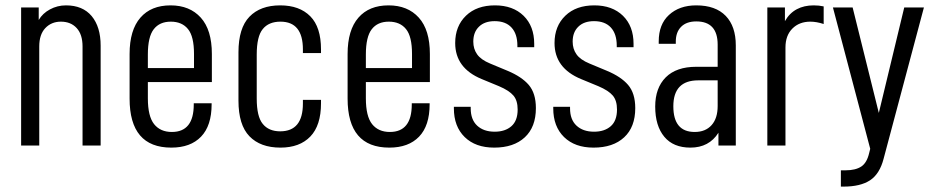

<svg xmlns="http://www.w3.org/2000/svg" viewBox="-20 -545 3495 719"><path d="M59.1 -517.1H125V-470.2Q139.6 -495.1 167 -509.8Q194.8 -524.9 227.1 -524.9Q289.6 -524.9 323.2 -484.9Q356.9 -444.3 356.9 -374V0H289.1V-371.1Q289.1 -416 267.1 -439.9Q245.1 -463.9 208 -463.9Q172.4 -463.9 149.4 -439.5Q127 -415.5 127 -371.1V0H59.1Z M533.7 -237.8V-176.8Q533.7 -109.4 557.1 -80.1Q580.6 -50.8 623.5 -50.8Q705.6 -50.8 705.6 -153.8V-158.2H772.5V-154.8Q772.5 -74.2 732.9 -33.2Q693.4 7.8 621.6 7.8Q465.3 7.8 465.3 -175.8V-342.8Q465.3 -432.6 505.9 -479Q545.9 -524.9 618.7 -524.9Q690.4 -524.9 731.9 -479Q773.4 -433.1 773.4 -342.8V-237.8ZM533.7 -340.8V-290H706.5V-342.8Q706.5 -408.7 684.1 -436Q661.6 -463.9 619.6 -463.9Q577.6 -463.9 555.7 -435.5Q533.7 -407.2 533.7 -340.8Z M873 -168V-349.1Q873 -439.9 914.1 -482.4Q955.1 -524.9 1029.3 -524.9Q1101.6 -524.9 1142.1 -483.9Q1182.1 -443.4 1182.1 -359.9V-346.2H1114.3V-359.9Q1114.3 -463.9 1030.3 -463.9Q986.3 -463.9 963.9 -436Q941.4 -408.7 941.4 -340.8V-175.8Q941.4 -108.4 963.9 -81.1Q986.3 -53.2 1029.3 -53.2Q1114.3 -53.2 1114.3 -157.2V-170.9H1182.1V-158.2Q1182.1 -75.2 1142.1 -33.7Q1102.1 7.8 1030.3 7.8Q955.1 7.8 914.1 -34.7Q873 -77.1 873 -168Z M1350.1 -237.8V-176.8Q1350.1 -109.4 1373.5 -80.1Q1397 -50.8 1439.9 -50.8Q1522 -50.8 1522 -153.8V-158.2H1588.9V-154.8Q1588.9 -74.2 1549.3 -33.2Q1509.8 7.8 1438 7.8Q1281.7 7.8 1281.7 -175.8V-342.8Q1281.7 -432.6 1322.3 -479Q1362.3 -524.9 1435.1 -524.9Q1506.8 -524.9 1548.3 -479Q1589.8 -433.1 1589.8 -342.8V-237.8ZM1350.1 -340.8V-290H1522.9V-342.8Q1522.9 -408.7 1500.5 -436Q1478 -463.9 1436 -463.9Q1394 -463.9 1372.1 -435.5Q1350.1 -407.2 1350.1 -340.8Z M1679.7 -139.2V-145H1742.7V-139.2Q1742.7 -97.2 1766.6 -74.7Q1791 -51.8 1832.5 -51.8Q1871.6 -51.8 1895 -72.3Q1918.5 -92.8 1918.5 -134.8Q1918.5 -168.5 1902.8 -187Q1886.7 -206.1 1848.6 -222.2L1783.7 -249Q1684.6 -290 1684.6 -383.8Q1684.6 -447.3 1725.1 -486.3Q1765.1 -524.9 1833.5 -524.9Q1900.9 -524.9 1940.9 -485.8Q1980.5 -446.8 1980.5 -380.9V-368.2H1917.5V-374Q1917.5 -418 1895.5 -441.9Q1873.5 -465.8 1832.5 -465.8Q1794.9 -465.8 1773.9 -445.3Q1752.4 -424.8 1752.4 -389.2Q1752.4 -361.8 1766.6 -341.8Q1780.8 -321.3 1815.4 -307.1L1880.9 -279.8Q1933.6 -257.8 1960 -227.1Q1986.8 -195.8 1986.8 -140.1Q1986.8 -69.3 1945.3 -30.8Q1903.8 7.8 1830.6 7.8Q1760.7 7.8 1720.2 -31.7Q1679.7 -71.3 1679.7 -139.2Z M2051.8 -139.2V-145H2114.7V-139.2Q2114.7 -97.2 2138.7 -74.7Q2163.1 -51.8 2204.6 -51.8Q2243.7 -51.8 2267.1 -72.3Q2290.5 -92.8 2290.5 -134.8Q2290.5 -168.5 2274.9 -187Q2258.8 -206.1 2220.7 -222.2L2155.8 -249Q2056.6 -290 2056.6 -383.8Q2056.6 -447.3 2097.2 -486.3Q2137.2 -524.9 2205.6 -524.9Q2272.9 -524.9 2313 -485.8Q2352.5 -446.8 2352.5 -380.9V-368.2H2289.6V-374Q2289.6 -418 2267.6 -441.9Q2245.6 -465.8 2204.6 -465.8Q2167 -465.8 2146 -445.3Q2124.5 -424.8 2124.5 -389.2Q2124.5 -361.8 2138.7 -341.8Q2152.8 -321.3 2187.5 -307.1L2252.9 -279.8Q2305.7 -257.8 2332 -227.1Q2358.9 -195.8 2358.9 -140.1Q2358.9 -69.3 2317.4 -30.8Q2275.9 7.8 2202.6 7.8Q2132.8 7.8 2092.3 -31.7Q2051.8 -71.3 2051.8 -139.2Z M2697.8 -485.4Q2735.4 -446.3 2735.4 -375V0H2670.4V-47.9Q2635.3 7.8 2565.4 7.8Q2501.5 7.8 2467.8 -32.7Q2433.6 -73.7 2433.6 -146Q2433.6 -215.8 2473.1 -255.4Q2512.7 -294.9 2587.4 -294.9H2667.5V-377.9Q2667.5 -464.8 2587.4 -464.8Q2550.8 -464.8 2530.8 -444.8Q2510.7 -424.8 2510.7 -389.2V-380.9H2446.8V-390.1Q2446.8 -453.6 2484.9 -488.8Q2523.9 -524.9 2587.4 -524.9Q2659.7 -524.9 2697.8 -485.4ZM2645 -76.7Q2667.5 -102.1 2667.5 -147.9V-244.1H2594.7Q2501.5 -244.1 2501.5 -147Q2501.5 -50.8 2581.5 -50.8Q2622.1 -50.8 2645 -76.7Z M2853.5 -517.1H2919.4V-465.8Q2936.5 -496.1 2964.4 -510.7Q2991.2 -524.9 3027.3 -524.9Q3047.4 -524.9 3064.5 -521V-455.1Q3037.6 -463.9 3014.6 -463.9Q2973.1 -463.9 2947.3 -438Q2921.4 -412.1 2921.4 -367.2V0H2853.5Z M3439.9 -517.1 3289.1 48.8Q3274.4 106.4 3237.8 130.4Q3201.7 153.8 3139.2 153.8H3128.9V92.8H3146Q3184.6 92.8 3206.1 78.1Q3226.6 64 3234.9 27.8L3238.8 12.2L3099.1 -517.1H3172.9L3271 -122.1L3366.2 -517.1Z"/></svg>

Font: D-DIN Condensed
Style: Regular
Weight: 400
Width: 3
Designer: Charles Nix
Foundry: Datto Inc.
Version: Version 1.00